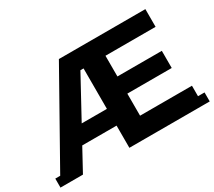

<svg xmlns="http://www.w3.org/2000/svg" viewBox="-146 -954 1361 1221"><g transform="rotate(-30 534.5 -343.5)"><path d="M-14 13 387 -700H548V-570H409L507 -638L152 13ZM-13 13V-53H152V13ZM198 -150 201 -273H548V-150ZM496 13V-53H1083V13ZM493 13V-700H1022V-570H654V-130H1035V13ZM642 -292V-418H980V-292Z"/></g></svg>

Font: Montserrat Underline Thin
Style: Bold
Weight: 700
Version: Version 9.000